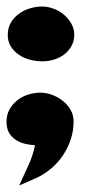

<svg xmlns="http://www.w3.org/2000/svg" viewBox="-20 -358 269 592"><path d="M209 -251Q209 -231.4 200.2 -215.8Q191.4 -200.2 177.7 -189.9Q164.1 -179.7 146.5 -174.3Q128.9 -168.9 110.4 -168.9Q91.8 -168.9 72.8 -173.8Q53.7 -178.7 38.6 -189Q23.4 -199.2 13.7 -214.4Q3.9 -229.5 3.9 -250Q3.9 -271.5 13.2 -287.6Q22.5 -303.7 37.6 -314.9Q52.7 -326.2 71.8 -332Q90.8 -337.9 110.4 -337.9Q127 -337.9 144.5 -331.5Q162.1 -325.2 176.3 -313.5Q190.4 -301.8 199.7 -285.6Q209 -269.5 209 -251ZM207 16.6Q207 44.9 198.2 71.3Q189.5 97.7 174.3 120.6Q159.2 143.6 137.7 161.6Q116.2 179.7 90.8 191.4L39.1 213.9Q52.7 183.6 66.9 153.3Q81.1 123 87.9 89.8Q71.3 88.9 55.7 85Q40 81.1 27.3 72.3Q14.6 63.5 7.3 50.3Q0 37.1 0 17.6Q0 -3.9 9.3 -20.5Q18.6 -37.1 33.2 -48.8Q47.9 -60.5 66.9 -66.4Q85.9 -72.3 105.5 -72.3Q123 -72.3 141.1 -65.4Q159.2 -58.6 173.8 -46.9Q188.5 -35.2 197.8 -19Q207 -2.9 207 16.6Z"/></svg>

Font: Fontdiner Swanky
Style: Regular
Weight: 400
Designer: Font Diner, Inc
Foundry: Font Diner, Inc
Version: Version 1.000